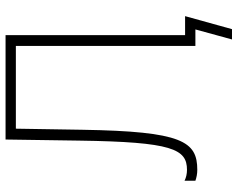

<svg xmlns="http://www.w3.org/2000/svg" viewBox="-104 -636 875 708"><g transform="rotate(-90 334.0 -282.5)"><path d="M61 7C166 7 203 -48 209 -417L213 -662H518V0H579L542 135H580L628 -38H558V-700H173L169 -429C164 -85 138 -31 61 -31C47 -31 33 -34 21 -40V0C32 4 46 7 61 7Z"/></g></svg>

Font: Fixel Text ExtraLight
Style: Regular
Weight: 200
Width: 4
Designer: AlfaBravo + MacPaw
Foundry: Kyrylo Tkachov, Marchela Mozhyna, Serhii Makarenko, Maria Weinstein, Zakhar Kryvoshyya
Version: Version 1.211